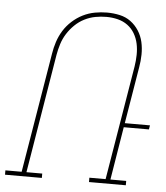

<svg xmlns="http://www.w3.org/2000/svg" viewBox="-71 -789 724 836"><g transform="rotate(5 291.0 -371.0)"><path d="M143 0H-18V-19H53L140 -543Q144 -569 152.5 -595Q161 -621 175.5 -644.5Q190 -668 211.5 -687.5Q233 -707 258 -719.5Q283 -732 310 -737Q337 -742 363 -742Q392 -742 419 -736Q446 -730 467 -714.5Q488 -699 502.5 -676.5Q517 -654 523 -627.5Q529 -601 528.5 -572.5Q528 -544 523 -516L482 -269H592L589 -251H479L441 -19H510V0H349V-19H420L503 -519Q507 -544 507.5 -569.5Q508 -595 503 -618.5Q498 -642 486 -662.5Q474 -683 455 -697Q436 -711 412 -717Q388 -723 362 -723Q338 -723 314 -718.5Q290 -714 267 -702.5Q244 -691 225 -672.5Q206 -654 192.5 -632.5Q179 -611 171.5 -587Q164 -563 160 -540L74 -19H143Z"/></g></svg>

Font: Iosevka HT Thin Extended
Style: Italic
Weight: 100
Width: 7
Italic angle: -9°
Monospace: yes
Designer: Belleve Invis
Foundry: Belleve Invis
Version: Version 32.3.0; ttfautohint (v1.8.4)